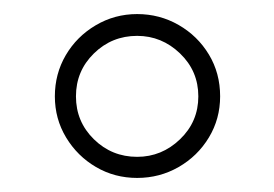

<svg xmlns="http://www.w3.org/2000/svg" viewBox="-20 -825 390 273"><path d="M262 -688Q262 -652 236 -627Q210 -602 175 -602Q139 -602 113.5 -627Q88 -652 88 -688Q88 -724 113.5 -749Q139 -774 175 -774Q210 -774 236 -749Q262 -724 262 -688ZM293 -688Q293 -721 277 -747.5Q261 -774 234 -789.5Q207 -805 175 -805Q143 -805 116 -789Q89 -773 73.5 -746.5Q58 -720 58 -688Q58 -656 74 -629.5Q90 -603 116.5 -587.5Q143 -572 175 -572Q207 -572 234 -587.5Q261 -603 277 -629.5Q293 -656 293 -688Z"/></svg>

Font: UoqMunThenKhung
Style: Regular
Weight: 400
Designer: Font-Kai, 金井和夫, 宇文滿月
Foundry: Kazuo Kanai, Moonlit Owen
Version: Version 1.197